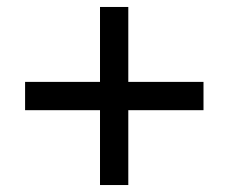

<svg xmlns="http://www.w3.org/2000/svg" viewBox="-20 -531 656 551"><path d="M267 0V-214.8H52V-296H267V-511H348.2V-296H564V-214.8H348.2V0Z"/></svg>

Font: Chivo Medium
Style: Regular
Weight: 500
Designer: Hector Gatti
Foundry: Omnibus-Type
Version: Version 2.002